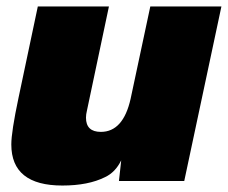

<svg xmlns="http://www.w3.org/2000/svg" viewBox="-20 -560 705 594"><path d="M173 14Q15 14 15 -113Q15 -152 37 -256L97 -540H317L249 -218Q246 -206 246 -196Q246 -152 292 -152Q361 -152 384 -254L445 -540H665L550 0H348L355 -64Q337 -27 305 -12Q253 14 173 14Z"/></svg>

Font: Nacelle Black
Style: Italic
Weight: 900
Italic angle: -12°
Designer: Sora Sagano
Foundry: Sora Sagano
Version: Version 1.000;FEAKit 1.0